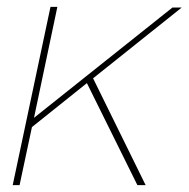

<svg xmlns="http://www.w3.org/2000/svg" viewBox="-20 -539 549 559"><path d="M127 -519H147L79 -196L482 -517H509L251 -311L404 0H380L233 -297L73 -169L37 0H17Z"/></svg>

Font: Raleway Thin
Style: Italic
Weight: 100
Italic angle: -12°
Designer: Matt McInerney, Pablo Impallari, Rodrigo Fuenzalida
Foundry: Matt McInerney, Pablo Impallari, Rodrigo Fuenzalida
Version: Version 4.026